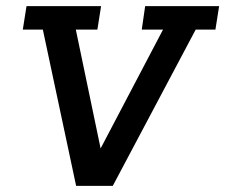

<svg xmlns="http://www.w3.org/2000/svg" viewBox="-20 -603 731 623"><path d="M227 0 119 -507H54L66 -583H308L296 -507H226L313 -90H290L509 -507H440L451 -583H691L679 -507H615L346 0Z"/></svg>

Font: Rokkitt Medium
Style: Italic
Weight: 500
Italic angle: -9°
Designer: Vernon Adams
Foundry: Vernon Adams
Version: Version 3.103